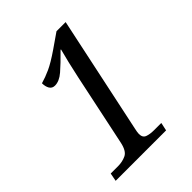

<svg xmlns="http://www.w3.org/2000/svg" viewBox="-206 -826 934 934"><g transform="rotate(-45 261.5 -359.0)"><path d="M37 0 45 -42H95Q126 -42 151 -54Q176 -66 186 -114L264 -484Q283 -573 301 -640H298Q250 -591 218 -563.5Q186 -536 156 -536Q137 -536 128 -551Q119 -566 119 -589Q151 -598 185 -613.5Q219 -629 273 -666L348 -718H411L283 -114Q278 -92 278 -81Q278 -56 296.5 -49Q315 -42 344 -42H393L384 0Z"/></g></svg>

Font: Noto Serif Tamil SemiCondensed
Style: Italic
Weight: 400
Width: 4
Italic angle: -12°
Designer: Indian Type Foundry, Tom Grace, and the Monotype Design Team
Foundry: Monotype Imaging Inc.
Version: Version 2.003; ttfautohint (v1.8.4.7-5d5b)